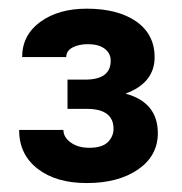

<svg xmlns="http://www.w3.org/2000/svg" viewBox="-20 -736 413 436"><path d="M133.3 -555.2H173.3Q231.4 -555.2 231.4 -598.1Q231.4 -615.2 217.5 -625.5Q203.6 -635.7 179.7 -635.7Q159.2 -635.7 144.8 -628.2Q130.4 -620.6 130.4 -606.4H30.3Q30.3 -656.2 71.5 -686.3Q112.8 -716.3 176.8 -716.3Q247.6 -716.3 289.3 -687.3Q331.1 -658.2 331.1 -606Q331.1 -547.9 265.1 -523.4Q338.4 -503.4 338.4 -433.6Q338.4 -382.3 293.7 -351.3Q249 -320.3 176.8 -320.3Q107.4 -320.3 65.4 -352.8Q23.4 -385.3 23.4 -440.9H124Q124 -424.3 140.6 -412.4Q157.2 -400.4 182.6 -400.4Q211.9 -400.4 224.9 -413.3Q237.8 -426.3 237.8 -443.4Q237.8 -488.3 178.2 -488.8H133.3Z"/></svg>

Font: TypoPRO Roboto
Style: Bold
Weight: 700
Designer: Google
Version: Version 2.136; 2016